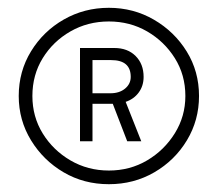

<svg xmlns="http://www.w3.org/2000/svg" viewBox="-20 -729 559 492"><path d="M259 -257Q195 -257 143 -287.5Q91 -318 59.5 -369.5Q28 -421 28 -483Q28 -546 59.5 -597.5Q91 -649 143.5 -679Q196 -709 259 -709Q322 -709 374.5 -678.5Q427 -648 458.5 -597Q490 -546 490 -483Q490 -421 459 -369.5Q428 -318 375.5 -287.5Q323 -257 259 -257ZM259 -292Q313 -292 357 -318Q401 -344 428 -387.5Q455 -431 455 -483Q455 -537 428 -580Q401 -623 357 -648.5Q313 -674 259 -674Q205 -674 160.5 -648.5Q116 -623 89.5 -580Q63 -537 63 -483Q63 -430 89.5 -387Q116 -344 160.5 -318Q205 -292 259 -292ZM185 -367V-606H273Q307 -606 327.5 -585.5Q348 -565 348 -532Q348 -509 335.5 -492Q323 -475 302 -468L342 -367H306L269 -463H217V-367ZM265 -575H217V-490H263Q286 -490 300.5 -502Q315 -514 315 -532Q315 -575 265 -575Z"/></svg>

Font: Readex Pro ExtraLight
Style: Regular
Weight: 200
Designer: Bonnie Shaver-Troup, Thomas Jockin
Foundry: Lexend
Version: Version 1.203; ttfautohint (v1.8.3)